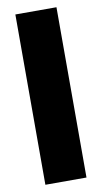

<svg xmlns="http://www.w3.org/2000/svg" viewBox="-84 -765 427 805"><g transform="rotate(-10 129.5 -362.5)"><path d="M42 0V-725H217V0Z"/></g></svg>

Font: Archivo Condensed Black
Style: Regular
Weight: 900
Width: 3
Designer: Hector Gatti
Foundry: Omnibus-Type
Version: Version 2.001